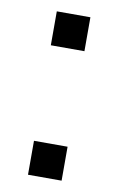

<svg xmlns="http://www.w3.org/2000/svg" viewBox="-65 -535 353 574"><g transform="rotate(10 112.0 -248.0)"><path d="M61 0V-103H163V0ZM61 -393V-496H163V-393Z"/></g></svg>

Font: Host Grotesk Light
Style: Regular
Weight: 300
Designer: Doukan Karapınar
Foundry: Element Type
Version: Version 1.003